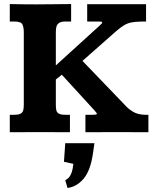

<svg xmlns="http://www.w3.org/2000/svg" viewBox="-20 -659 777 957"><path d="M28.8 0V-86.9H50.8Q74.2 -86.9 84.2 -93.5Q94.2 -100.1 96.4 -111.6Q98.6 -123 98.6 -137.2V-499Q98.6 -521.5 92 -536.6Q85.4 -551.8 50.8 -551.8H28.8V-638.7Q72.8 -638.2 103.5 -637.5Q134.3 -636.7 163.1 -637.2Q177.7 -637.2 199 -637.5Q220.2 -637.7 244.1 -637.9Q268.1 -638.2 291.5 -638.4Q314.9 -638.7 334.5 -638.7V-551.8H306.6Q283.7 -551.8 273.4 -543.9Q263.2 -536.1 260.7 -523.7Q258.3 -511.2 258.3 -498Q258.3 -496.1 258.3 -479Q258.3 -461.9 258.3 -437.5Q258.3 -413.1 258.3 -389.2Q258.3 -365.2 258.3 -349.1Q258.3 -333 258.3 -333L478 -532.7Q489.3 -542.5 489.3 -546.9Q489.3 -550.8 482.9 -551.3Q476.6 -551.8 465.3 -551.8H414.6V-638.2Q420.4 -638.2 441.7 -638.2Q462.9 -638.2 489.3 -638.2Q515.6 -638.2 537.1 -638.2Q558.6 -638.2 564.5 -638.2H708V-551.8Q703.1 -551.8 692.9 -551.8Q682.6 -551.8 678.7 -551.3Q652.3 -550.8 633.5 -546.9Q614.7 -543 597.7 -532.7Q580.6 -522.5 557.6 -502.4L391.1 -355.5L610.4 -127.4Q624.5 -112.8 644.3 -101.3Q664.1 -89.8 692.9 -87.4Q695.3 -86.9 706.3 -86.9Q717.3 -86.9 719.7 -86.9V0Q713.9 0 692.1 0Q670.4 0 643.3 -0.2Q616.2 -0.5 593.3 -0.5Q570.3 -0.5 562 -0.5Q554.2 -0.5 531.2 -0.5Q508.3 -0.5 481.2 -0.2Q454.1 0 432.6 0Q411.1 0 405.8 0V-86.9H444.8Q462.9 -86.9 462.9 -91.3Q462.9 -95.2 452.1 -107.4L288.1 -286.6L258.3 -262.7V-136.7Q258.3 -121.6 260.5 -110.4Q262.7 -99.1 272.7 -93Q282.7 -86.9 306.2 -86.9H328.6V0Q322.8 0 302.2 0Q281.7 0 256.3 -0.2Q231 -0.5 209 -0.5Q187 -0.5 178.7 -0.5Q170.9 -0.5 149.2 -0.5Q127.4 -0.5 101.8 -0.2Q76.2 0 55.4 0Q34.7 0 28.8 0ZM316.4 277.8 305.2 239.3Q323.2 230 331.3 214.1Q339.4 198.2 342 182.4Q344.7 166.5 345.7 157.7L298.8 147.5L305.2 54.7H450.7L443.4 105.5Q431.2 191.4 396.5 231.9Q361.8 272.5 316.4 277.8Z"/></svg>

Font: Kameron
Style: Regular
Weight: 400
Designer: Vernon Adams
Foundry: Vernon Adams
Version: Version 1.100